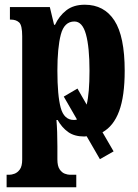

<svg xmlns="http://www.w3.org/2000/svg" viewBox="-20 -566 584 813"><path d="M8 227V174H20Q29 174 41.5 169.5Q54 165 64 151.5Q74 138 74 109V-413Q74 -459 61 -471Q48 -483 26 -483H22V-536H191L209 -461H213Q230 -498 260.5 -522Q291 -546 339 -546Q421 -546 464.5 -479Q508 -412 508 -266Q508 -159 484.5 -95.5Q461 -32 414 -6L461 75L403 108L347 11Q342 12 337 12Q295 12 268.5 -7Q242 -26 224 -58H219Q221 -35 222 -7Q223 21 223 53V109Q223 137 232.5 151Q242 165 254.5 169.5Q267 174 276 174H303V227ZM293 -58Q300 -58 306 -60L250 -157L308 -191L347 -123Q359 -172 359 -266Q359 -366 344 -420.5Q329 -475 295 -475Q252 -475 237.5 -419.5Q223 -364 223 -267Q223 -162 237 -110Q251 -58 293 -58Z"/></svg>

Font: Noto Serif ExtraCondensed ExtraBold
Style: Regular
Weight: 800
Width: 2
Designer: Monotype Design Team
Foundry: Monotype Imaging Inc.
Version: Version 2.013; ttfautohint (v1.8.4.7-5d5b)